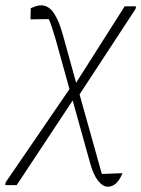

<svg xmlns="http://www.w3.org/2000/svg" viewBox="-70 -504 533 724"><path d="M-50 194 -49 184 192 -168 138 -362Q124 -410 114 -432L45 -431L46 -473Q59 -479 68.5 -481.5Q78 -484 84 -484Q113 -484 132.5 -455.5Q152 -427 167 -373L217 -192L400 -480H443L441 -470L230 -148L314 152L392 149Q371 200 337 200Q318 200 300.5 178.5Q283 157 271 115L204 -125L-7 194Z"/></svg>

Font: Piazzolla ExtraLight
Style: Italic
Weight: 200
Italic angle: -11.3°
Designer: Juan Pablo del Peral
Foundry: Huerta Tipografica
Version: Version 1.330